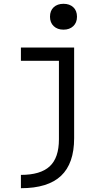

<svg xmlns="http://www.w3.org/2000/svg" viewBox="-20 -770 590 1010"><path d="M90 150Q193 150 241.5 105Q290 60 290 -37V-450H90V-520H370V-43Q370 90 301 155Q232 220 90 220ZM314 -614Q282 -614 262.5 -632.5Q243 -651 243 -682Q243 -714 262.5 -732Q282 -750 314 -750Q346 -750 365.5 -732Q385 -714 385 -682Q385 -651 365.5 -632.5Q346 -614 314 -614Z"/></svg>

Font: M PLUS Code Latin SemiExpanded
Style: Regular
Weight: 400
Width: 6
Designer: Coji Morishita
Foundry: UNDERFOREST DESIGN
Version: Version 1.002; ttfautohint (v1.8.3)